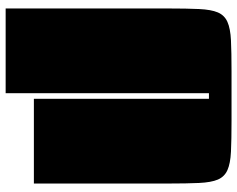

<svg xmlns="http://www.w3.org/2000/svg" viewBox="-100 -640 840 680"><g transform="rotate(-90 320.0 -300.0)"><path d="M330 -700H630V-125Q630 -58 628 -15Q626 28 616 51.5Q606 75 582.5 85.5Q559 96 517 98Q475 100 408 100H232Q165 100 123 98Q81 96 57.5 85.5Q34 75 24 51.5Q14 28 12 -15Q10 -58 10 -125V-600H310V20H330Z"/></g></svg>

Font: Badeen Display
Style: Regular
Weight: 400
Version: Version 1.000; ttfautohint (v1.8.4.7-5d5b)